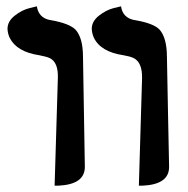

<svg xmlns="http://www.w3.org/2000/svg" viewBox="-20 -585 597 611"><path d="M153.8 5.9 164.1 -335.9Q166 -387.2 137.7 -400.4Q126 -405.3 105 -409.2Q33.2 -419.9 10.7 -464.8Q4.4 -479 3.9 -493.2Q3.9 -517.1 26.9 -535.2Q49.8 -553.2 73.7 -559.1L97.2 -564.9Q103 -528.8 137.7 -521.5Q139.6 -521 141.1 -521Q202.1 -510.3 221.2 -489.7Q243.7 -463.9 244.1 -405.8L250 -55.2Q251 2 165.5 5.9Q159.7 5.9 153.8 5.9ZM421.9 5.9 432.1 -335.9Q433.1 -387.7 403.8 -400.9Q392.6 -405.8 373 -409.2Q299.8 -419.9 278.3 -465.8Q272.5 -479.5 272 -493.2Q272 -517.1 294.9 -535.2Q317.9 -553.2 341.3 -559.1L365.2 -564.9Q370.1 -529.3 405.8 -521.5Q407.7 -521 409.2 -521Q469.2 -510.7 487.8 -490.7Q510.7 -464.8 511.2 -405.8Q512.2 -346.7 514.6 -228Q517.1 -111.8 518.1 -54.9Q519 2 433.6 5.9Q427.7 5.9 421.9 5.9Z"/></svg>

Font: Linux Libertine O
Style: Semibold
Weight: 700
Designer: Philipp H. Poll
Foundry: Philipp H. Poll
Version: Version 5.0.0